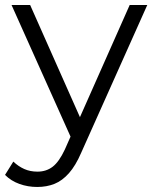

<svg xmlns="http://www.w3.org/2000/svg" viewBox="-45 -545 607 764"><path d="M103 199Q66 199 32.5 187Q-1 175 -25 151L8 98Q28 117 51.5 127.5Q75 138 104 138Q139 138 164.5 118.5Q190 99 213 50L247 -27L255 -38L471 -525H541L278 63Q256 114 229.5 144Q203 174 172 186.5Q141 199 103 199ZM243 15 1 -525H75L289 -43Z"/></svg>

Font: Montserrat Thin
Style: Regular
Weight: 400
Version: Version 9.000